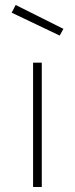

<svg xmlns="http://www.w3.org/2000/svg" viewBox="-20 -752 301 772"><path d="M113 0V-500H148V0ZM43 -732 235 -636 220 -609 27 -701Z"/></svg>

Font: TitilliumText22L Th
Style: Thin
Weight: 100
Designer: Campivisivi
Foundry: Campivisivi
Version: 1.000